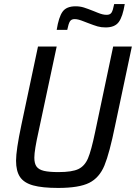

<svg xmlns="http://www.w3.org/2000/svg" viewBox="-20 -917 669 945"><path d="M59 -126Q59 -178 85 -301L167 -688H259L169 -266Q160 -226 154.5 -193Q149 -160 149 -141Q149 -112 160 -97Q171 -82 196.5 -76Q222 -70 268 -70Q335 -70 366 -85Q397 -100 413 -137.5Q429 -175 448 -266L537 -688H629L547 -301Q519 -163 494 -102.5Q469 -42 419 -17Q369 8 266 8Q188 8 143 -4.5Q98 -17 78.5 -46Q59 -75 59 -126ZM352 -886Q374 -886 393 -880Q412 -874 442 -862Q447 -860 460.5 -854.5Q474 -849 484.5 -846.5Q495 -844 505 -844Q522 -844 529 -855Q536 -866 542 -897H594Q584 -835 564.5 -808.5Q545 -782 500 -782Q478 -782 460.5 -787Q443 -792 412 -804Q406 -806 392.5 -811.5Q379 -817 368 -820Q357 -823 347 -823Q331 -823 324 -811.5Q317 -800 311 -770H259Q269 -833 288 -859.5Q307 -886 352 -886Z"/></svg>

Font: Saira Semi Condensed
Style: Italic
Weight: 400
Width: 4
Italic angle: -12°
Designer: Hector Gatti with collaboration of the Omnibus-Type team
Foundry: Omnibus-Type
Version: Version 1.001; ttfautohint (v1.8)